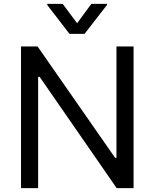

<svg xmlns="http://www.w3.org/2000/svg" viewBox="-20 -966 794 986"><path d="M666 -727.5V0H579.1L183.6 -571.3H175.8V0H87.9V-727.5H172.9L571.3 -155.3H578.1V-727.5ZM301.8 -946.3 376 -846.7 449.2 -946.3H529.3V-940.4L414.1 -792H336.9L222.7 -940.4V-946.3Z"/></svg>

Font: Inter V
Style: 
Weight: 400
Designer: Rasmus Andersson
Foundry: rsms
Version: Version 4.000;git-a3f224843